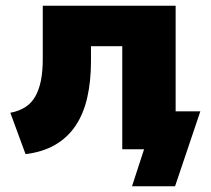

<svg xmlns="http://www.w3.org/2000/svg" viewBox="-20 -520 736 669"><path d="M440 129 482 0H416V-132H678L590 129ZM69 17 16 -127Q47 -133 68.5 -147Q90 -161 103 -184Q116 -207 122.5 -239Q129 -271 129 -314V-500H592V0H406V-359H297V-307Q297 -237 284 -180Q271 -123 243 -81.5Q215 -40 171.5 -15Q128 10 69 17Z"/></svg>

Font: Nunito Sans 9pt Black
Style: Regular
Weight: 900
Version: Version 3.101;gftools[0.9.27]